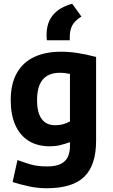

<svg xmlns="http://www.w3.org/2000/svg" viewBox="-20 -813 600 1021"><path d="M228 188Q180 188 134 178Q88 168 47 155L73 38Q105 50 141.5 61Q178 72 231 72Q279 72 305.5 57.5Q332 43 342 18.5Q352 -6 352 -36V-57Q324 -47 299 -41Q274 -35 246 -35Q178 -35 131.5 -64.5Q85 -94 61 -149Q37 -204 37 -280Q37 -367 69.5 -424.5Q102 -482 162 -510Q222 -538 304 -538Q348 -538 393.5 -531Q439 -524 491 -510V-64Q491 65 428.5 126.5Q366 188 228 188ZM274 -147Q297 -147 317 -153Q337 -159 352 -167V-420Q336 -423 324 -424.5Q312 -426 298 -426Q258 -426 231 -410Q204 -394 190.5 -362Q177 -330 177 -280Q177 -237 187.5 -207.5Q198 -178 219.5 -162.5Q241 -147 274 -147ZM229 -599Q225 -641 232.5 -673Q240 -705 258 -728.5Q276 -752 303 -768Q330 -784 364 -793L413 -725Q393 -713 379 -698Q365 -683 358 -663Q351 -643 351 -613V-599Z"/></svg>

Font: Ubuntu Sans Mono
Style: Bold
Weight: 700
Monospace: yes
Designer: Dalton Maag Ltd
Foundry: Dalton Maag Ltd
Version: Version 1.006